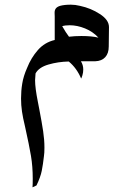

<svg xmlns="http://www.w3.org/2000/svg" viewBox="-20 -336 546 821"><path d="M407 -276Q446 -251 446 -220L445 -137Q445 -108 430 -91.5Q415 -75 387 -74H326Q336 -58 336 -39Q336 -26 332.5 -14.5Q329 -3 327 0Q308 -45 274 -73Q228 -72 187 -60Q146 -48 132 -22Q130 -2 130 7Q130 40 142 100L148 131Q159 188 164.5 225Q170 262 170 295Q170 319 168 331Q164 367 158.5 394.5Q153 422 136 457L119 465Q120 453 120 428Q120 376 112.5 331Q105 286 87 205Q78 168 74 141Q70 114 70 85Q70 52 75 22Q80 -10 96 -46Q113 -89 142 -122Q171 -155 214 -165V-265Q214 -268 213.5 -280Q213 -292 218.5 -299.5Q224 -307 237 -311Q255 -316 283 -316Q302 -316 322 -311Q369 -301 407 -276ZM278 -228Q258 -228 246 -224Q262 -196 275 -179Q300 -182 328 -182Q373 -182 401 -175Q377 -201 343.5 -214.5Q310 -228 278 -228Z"/></svg>

Font: Katibeh
Style: Regular
Weight: 400
Designer: Arabic design by Kourosh Beigpour, Latin design by Eduardo Tunni, engineering by Lasse Fister
Version: Version 1.0010g